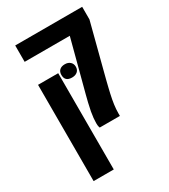

<svg xmlns="http://www.w3.org/2000/svg" viewBox="-211 -728 937 1067"><g transform="rotate(-30 258.0 -194.5)"><path d="M244.1 0Q243.2 -2.4 241.2 -9.3Q239.3 -16.1 239.3 -31.2Q239.3 -45.9 241 -63Q242.7 -80.1 246.6 -102.1Q252 -128.9 257.3 -151.9Q262.7 -174.8 268.8 -197.8Q274.9 -220.7 281.7 -246.6L355 -524.9H65.4V-629.9H495.1V-548.8L418 -251.5Q412.1 -228 406.7 -207.5Q401.4 -187 397.2 -168.9Q393.1 -150.9 389.2 -134.8Q385.3 -117.2 382.3 -101.3Q379.4 -85.4 377.4 -71Q375.5 -56.6 374.5 -43.2Q373.5 -29.8 373.5 -16.6V0ZM65.9 240.7V-377H195.3V240.7ZM250.5 -317.4Q205.6 -317.4 205.6 -359.4Q205.6 -379.9 217.8 -390.9Q230 -401.9 251.5 -401.9Q272.9 -401.9 285.6 -390.1Q298.3 -378.4 298.3 -359.4Q298.3 -339.8 285.4 -328.6Q272.5 -317.4 250.5 -317.4Z"/></g></svg>

Font: Open Sans Condensed
Style: Regular
Weight: 400
Width: 3
Designer: Monotype Design Team
Foundry: Monotype Imaging Inc.
Version: Version 3.000